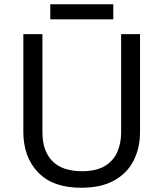

<svg xmlns="http://www.w3.org/2000/svg" viewBox="-20 -875 771 905"><path d="M640 -252Q640 -178 610 -118.5Q580 -59 518.5 -24.5Q457 10 362 10Q229 10 159.5 -62.5Q90 -135 90 -254V-714H180V-251Q180 -164 226.5 -116Q273 -68 367 -68Q432 -68 472.5 -91.5Q513 -115 532 -156.5Q551 -198 551 -252V-714H640ZM514 -855V-784H217V-855Z"/></svg>

Font: Noto Sans Gurmukhi
Style: Regular
Weight: 400
Designer: Jelle Bosma - Monotype Design Team
Foundry: Monotype Imaging Inc.
Version: Version 2.003